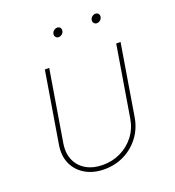

<svg xmlns="http://www.w3.org/2000/svg" viewBox="-132 -820 848 931"><g transform="rotate(-20 292.0 -354.0)"><path d="M249.5 7.8Q193.8 7.8 152.6 -15.9Q111.3 -39.6 91.8 -81.8Q72.3 -124 81.5 -179.7L142.1 -545.9H164.6L104 -179.7Q95.7 -130.4 112.1 -93Q128.4 -55.7 164.3 -35.2Q200.2 -14.6 249.5 -14.6Q299.3 -14.6 341.6 -35.2Q383.8 -55.7 412.6 -93Q441.4 -130.4 449.7 -179.7L510.3 -545.9H532.7L472.2 -179.7Q462.9 -124 431.4 -81.8Q399.9 -39.6 352.8 -15.9Q305.7 7.8 249.5 7.8ZM456.5 -670.4Q447.3 -670.4 441.7 -677.2Q436 -684.1 437.5 -693.4Q439 -703.1 447 -709.7Q455.1 -716.3 464.8 -716.3Q474.1 -716.3 479.5 -709.7Q484.9 -703.1 483.4 -693.4Q481.9 -684.1 474.1 -677.2Q466.3 -670.4 456.5 -670.4ZM259.3 -670.4Q250 -670.4 244.4 -677.2Q238.8 -684.1 240.2 -693.4Q241.7 -703.1 249.8 -709.7Q257.8 -716.3 267.6 -716.3Q276.9 -716.3 282.2 -709.7Q287.6 -703.1 286.1 -693.4Q284.7 -684.1 276.9 -677.2Q269 -670.4 259.3 -670.4Z"/></g></svg>

Font: Inter Thin
Style: Italic
Weight: 250
Italic angle: -9.3988°
Designer: Rasmus Andersson
Foundry: rsms
Version: Version 4.001;git-66647c0bb